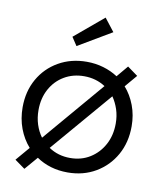

<svg xmlns="http://www.w3.org/2000/svg" viewBox="-87 -829 781 928"><g transform="rotate(10 303.5 -365.0)"><path d="M96 29 46 -7 104 -75Q72 -111 54 -159Q36 -207 36 -263Q36 -341 70.5 -402Q105 -463 166 -498Q227 -533 304 -533Q347 -533 386 -521.5Q425 -510 457 -489L504 -545L555 -508L504 -448Q535 -413 553 -365.5Q571 -318 571 -263Q571 -184 536.5 -122.5Q502 -61 441.5 -25.5Q381 10 304 10Q260 10 221.5 -1.5Q183 -13 151 -35ZM114 -263Q114 -225 124.5 -192.5Q135 -160 154 -134L408 -432Q362 -462 304 -462Q249 -462 206 -436.5Q163 -411 138.5 -366Q114 -321 114 -263ZM304 -61Q359 -61 401.5 -87.5Q444 -114 468.5 -159.5Q493 -205 493 -263Q493 -300 482.5 -332Q472 -364 454 -390L199 -92Q245 -61 304 -61ZM241 -599 214 -640 356 -759 405 -696Z"/></g></svg>

Font: Lexend Light
Style: Regular
Weight: 300
Designer: Bonnie Shaver-Troup, Thomas Jockin
Foundry: Lexend
Version: Version 1.007; ttfautohint (v1.8.3)